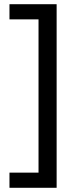

<svg xmlns="http://www.w3.org/2000/svg" viewBox="-20 -734 369 912"><path d="M25 86V158H249V-714H25V-642H163V86Z"/></svg>

Font: Noto Sans Brahmi
Style: Regular
Weight: 400
Designer: Monotype Design Team
Foundry: Monotype Imaging Inc.
Version: Version 2.004